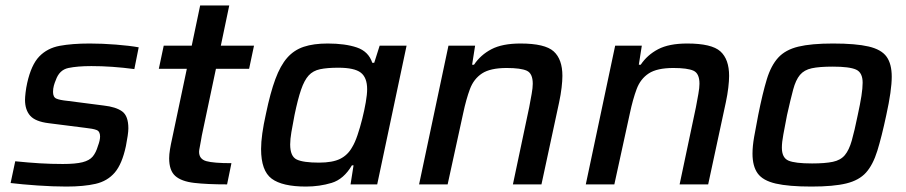

<svg xmlns="http://www.w3.org/2000/svg" viewBox="-20 -678 3331 706"><path d="M224 8Q175 8 117.5 4Q60 0 19 -5L36 -85Q85 -80 126.5 -77.5Q168 -75 211 -75Q258 -75 283.5 -81.5Q309 -88 321 -102.5Q333 -117 340 -141Q348 -162 348 -176Q348 -195 335 -200Q322 -205 293 -208L159 -225Q110 -231 91 -252.5Q72 -274 72 -311Q72 -320 74 -337.5Q76 -355 80 -373Q95 -440 124.5 -470.5Q154 -501 199.5 -509.5Q245 -518 310 -518Q356 -518 406.5 -514Q457 -510 490 -504L474 -424Q391 -435 316 -435Q265 -435 231.5 -428Q198 -421 185 -383Q181 -374 178 -363Q175 -352 175 -340Q175 -321 187 -315.5Q199 -310 229 -307L361 -290Q406 -285 429 -268.5Q452 -252 452 -206Q452 -196 449.5 -178.5Q447 -161 443 -141Q429 -75 402 -43.5Q375 -12 331.5 -2Q288 8 224 8Z M815 0Q741 0 694 -5.5Q647 -11 624.5 -31Q602 -51 602 -96Q602 -110 605 -128.5Q608 -147 613 -169L667 -425H564L582 -510H685L716 -658H823L792 -510H914L896 -425H774L722 -179Q721 -174 719 -161.5Q717 -149 714.5 -137Q712 -125 712 -120Q712 -93 738.5 -85.5Q765 -78 831 -78Z M1105 8Q1018 8 979 -21Q940 -50 940 -130Q940 -155 944.5 -187.5Q949 -220 958 -260Q974 -337 992.5 -387Q1011 -437 1036 -465.5Q1061 -494 1097 -506Q1133 -518 1185 -518Q1249 -518 1292 -503.5Q1335 -489 1349 -447H1356L1376 -510H1475L1367 0H1269L1280 -70H1274Q1244 -19 1199.5 -5.5Q1155 8 1105 8ZM1153 -80Q1203 -80 1231 -94Q1259 -108 1275 -137Q1285 -153 1294.5 -181Q1304 -209 1312 -241Q1320 -273 1325 -302Q1330 -331 1330 -350Q1330 -393 1306.5 -411Q1283 -429 1224 -429Q1183 -429 1157 -423.5Q1131 -418 1115 -400.5Q1099 -383 1087 -348Q1075 -313 1063 -255Q1056 -219 1051.5 -192.5Q1047 -166 1047 -147Q1047 -103 1071 -91.5Q1095 -80 1153 -80Z M1521 0 1629 -510H1727L1716 -440H1723Q1747 -476 1787 -497Q1827 -518 1894 -518Q1984 -518 2016 -489Q2048 -460 2048 -399Q2048 -381 2045 -355.5Q2042 -330 2036 -302L1971 0H1866L1926 -284Q1931 -311 1935 -333Q1939 -355 1939 -370Q1939 -408 1917 -418Q1895 -428 1843 -428Q1783 -428 1752.5 -408Q1722 -388 1708 -350.5Q1694 -313 1683 -261L1626 0Z M2134 0 2242 -510H2340L2329 -440H2336Q2360 -476 2400 -497Q2440 -518 2507 -518Q2597 -518 2629 -489Q2661 -460 2661 -399Q2661 -381 2658 -355.5Q2655 -330 2649 -302L2584 0H2479L2539 -284Q2544 -311 2548 -333Q2552 -355 2552 -370Q2552 -408 2530 -418Q2508 -428 2456 -428Q2396 -428 2365.5 -408Q2335 -388 2321 -350.5Q2307 -313 2296 -261L2239 0Z M2964 8Q2880 8 2832.5 -3Q2785 -14 2766 -40.5Q2747 -67 2747 -113Q2747 -140 2753 -174.5Q2759 -209 2768 -255Q2784 -335 2799.5 -386Q2815 -437 2841.5 -466Q2868 -495 2915.5 -506.5Q2963 -518 3043 -518Q3127 -518 3174 -507Q3221 -496 3240 -469.5Q3259 -443 3259 -396Q3259 -346 3239 -255Q3222 -175 3206 -123.5Q3190 -72 3164.5 -43.5Q3139 -15 3092 -3.5Q3045 8 2964 8ZM2966 -77Q3014 -77 3042.5 -83Q3071 -89 3086.5 -107.5Q3102 -126 3112 -161Q3122 -196 3134 -255Q3143 -296 3147.5 -325Q3152 -354 3152 -374Q3152 -411 3128 -422Q3104 -433 3042 -433Q2993 -433 2965 -427Q2937 -421 2921.5 -402.5Q2906 -384 2896.5 -348.5Q2887 -313 2874 -255Q2866 -213 2860.5 -184Q2855 -155 2855 -135Q2855 -98 2879 -87.5Q2903 -77 2966 -77Z"/></svg>

Font: Saira Medium
Style: Italic
Weight: 500
Italic angle: -12°
Designer: Hector Gatti with collaboration of the Omnibus-Type team
Foundry: Omnibus-Type
Version: Version 1.100; ttfautohint (v1.8.3)